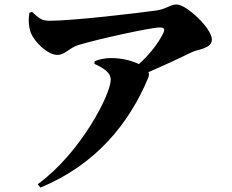

<svg xmlns="http://www.w3.org/2000/svg" viewBox="-20 -781 1040 860"><path d="M149 44 161 59C410 -43 560 -230 644 -433C648 -443 648 -451 645 -458C724 -492 796 -526 841 -548C866 -560 929 -563 929 -604C929 -654 815 -761 771 -761C743 -761 724 -740 680 -734C602 -723 309 -688 203 -688C170 -688 156 -696 124 -728L112 -724C106 -693 109 -661 116 -640C132 -593 194 -535 237 -535C271 -535 291 -567 330 -579C422 -607 657 -658 695 -658C714 -658 721 -653 711 -632C691 -591 653 -539 602 -494C575 -507 531 -521 477 -521C449 -521 424 -515 404 -507L403 -495C444 -476 476 -456 476 -424C476 -358 340 -94 149 44Z"/></svg>

Font: GenKiMin2 TW H
Style: Regular
Weight: 900
Version: Version 2.100;PS 2.1;hotconv 16.6.51;makeotf.lib2.5.65220 DE